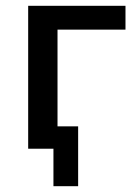

<svg xmlns="http://www.w3.org/2000/svg" viewBox="-20 -512 472 661"><path d="M164 129V0H84V-77H249V129ZM77 0V-492H412V-410H178V0Z"/></svg>

Font: Nunito Sans 10pt SemiCondensed SemiBold
Style: Regular
Weight: 600
Width: 4
Designer: Vernon Adams
Foundry: Vernon Adams
Version: Version 3.101;gftools[0.9.27]